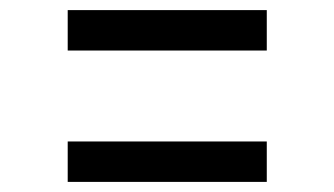

<svg xmlns="http://www.w3.org/2000/svg" viewBox="-20 -536 662 380"><path d="M114 -436V-516H508V-436ZM114 -176V-256H508V-176Z"/></svg>

Font: BDO Grotesk
Style: Regular
Weight: 400
Designer: Deni Anggara
Foundry: Lokal Container
Version: Version 2.000